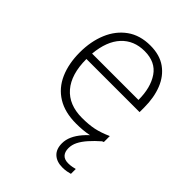

<svg xmlns="http://www.w3.org/2000/svg" viewBox="-216 -652 981 981"><g transform="rotate(45 274.0 -161.5)"><path d="M363 126Q363 153 376.5 167.5Q390 182 417 182Q432 182 444.5 179.5Q457 177 465 175V210Q455 213 441.5 215.5Q428 218 411 218Q370 218 346 196Q322 174 322 132Q322 106 333.5 80.5Q345 55 366.5 30Q388 5 419 -20L462 -22Q430 6 408 31Q386 56 374.5 79Q363 102 363 126ZM289 -541Q357 -541 401.5 -509Q446 -477 468 -421.5Q490 -366 490 -295V-261H106Q106 -150 157 -91Q208 -32 303 -32Q352 -32 388 -39.5Q424 -47 469 -67V-24Q430 -6 391 2Q352 10 302 10Q221 10 166.5 -23.5Q112 -57 85 -118.5Q58 -180 58 -261Q58 -340 84.5 -403.5Q111 -467 162.5 -504Q214 -541 289 -541ZM288 -500Q211 -500 163.5 -449Q116 -398 107 -301H442Q442 -390 404.5 -445Q367 -500 288 -500Z"/></g></svg>

Font: Noto Sans Syriac Eastern ExtraLight
Style: Regular
Weight: 250
Designer: Patrick Giasson and the Monotype Design Team
Foundry: Monotype Imaging Inc.
Version: Version 3.001